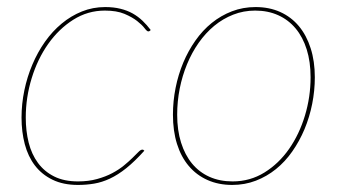

<svg xmlns="http://www.w3.org/2000/svg" viewBox="-20 -518 954 544"><path d="M389 -91Q361.5 -60.5 337.8 -41.5Q314 -22.5 291.5 -12Q269 -1.5 247 2.2Q225 6 201 6Q159 6 128.8 -8.8Q98.5 -23.5 79 -49Q59.5 -74.5 50.2 -109.5Q41 -144.5 41 -185Q41 -223.5 49 -262Q57 -300.5 71.8 -335.2Q86.5 -370 107.5 -399.8Q128.5 -429.5 154.8 -451.2Q181 -473 212 -485.5Q243 -498 278 -498Q302 -498 321.2 -493.2Q340.5 -488.5 356 -479.8Q371.5 -471 384 -459Q396.5 -447 407 -433L405 -431Q403 -429 400 -429Q396.5 -429 389.5 -438.2Q382.5 -447.5 368.5 -458.5Q354.5 -469.5 332.5 -478.8Q310.5 -488 277 -488Q228.5 -488 187.5 -462Q146.5 -436 116.5 -393.5Q86.5 -351 69.8 -296.5Q53 -242 53 -185Q53 -147 61.2 -114Q69.5 -81 87.5 -56.5Q105.5 -32 133.5 -18Q161.5 -4 201 -4Q231 -4 255.2 -10.8Q279.5 -17.5 298.2 -27.5Q317 -37.5 331 -49Q345 -60.5 355.2 -70.5Q365.5 -80.5 372 -87.2Q378.5 -94 383 -94Q384.5 -94 385.5 -93.8Q386.5 -93.5 389 -91Z M639 -4Q688.5 -4 729.2 -29.2Q770 -54.5 799 -96Q828 -137.5 844 -190.5Q860 -243.5 860 -299Q860 -343 849 -378Q838 -413 817.5 -437.5Q797 -462 768 -475Q739 -488 703 -488Q670 -488 640.8 -476.5Q611.5 -465 587 -444.8Q562.5 -424.5 543 -396.8Q523.5 -369 510 -336.2Q496.5 -303.5 489.2 -267Q482 -230.5 482 -193Q482 -149 493 -114Q504 -79 524.2 -54.5Q544.5 -30 573.5 -17Q602.5 -4 639 -4ZM638 6Q599 6 567.8 -8Q536.5 -22 514.8 -47.8Q493 -73.5 481.5 -110.2Q470 -147 470 -193Q470 -231.5 477.5 -269Q485 -306.5 499.2 -340.5Q513.5 -374.5 533.8 -403.2Q554 -432 580 -453Q606 -474 637.2 -486Q668.5 -498 704 -498Q743 -498 774 -484Q805 -470 826.8 -444Q848.5 -418 860.2 -381.2Q872 -344.5 872 -299Q872 -261 864.5 -223.5Q857 -186 842.8 -152Q828.5 -118 808.2 -89Q788 -60 762 -39Q736 -18 704.8 -6Q673.5 6 638 6Z"/></svg>

Font: Lato Hairline
Style: Italic
Weight: 250
Italic angle: -7°
Designer: Lukasz Dziedzic
Foundry: Lukasz Dziedzic
Version: Version 1.104; Western+Polish opensource